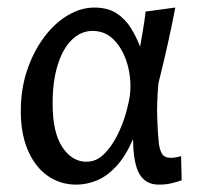

<svg xmlns="http://www.w3.org/2000/svg" viewBox="-20 -482 532 513"><path d="M183.3 11.3Q140.5 11.3 106.4 -12.9Q72.3 -37.2 53.2 -83.5Q34.2 -129.7 35.7 -194.6Q37 -251.5 54.4 -300Q71.8 -348.5 99.6 -384.9Q127.5 -421.4 162 -441.6Q196.6 -461.8 231.9 -461.8Q267.8 -461.8 291.1 -446.7Q314.5 -431.5 329.5 -407.4Q344.5 -383.3 354.2 -357.4Q356.9 -371.5 361.8 -400.2Q366.6 -428.9 369.1 -451.2L448.4 -461.8Q440.7 -421 429.3 -369.3Q417.8 -317.5 403.3 -259.5Q398.5 -206.9 400.2 -163.5Q401.8 -120.1 404.6 -97.9Q406.6 -81.8 412.9 -71.1Q419.2 -60.3 436.6 -60.3Q442.7 -60.3 451.3 -61.8Q459.8 -63.3 463.8 -65.1L465.4 -0.4Q454.5 3.8 438.7 7.6Q422.9 11.3 404.3 11.3Q369.6 11.3 352.9 -16.5Q336.2 -44.4 335.5 -110.1Q315 -63.4 290 -36.9Q265 -10.4 237.9 0.5Q210.8 11.3 183.3 11.3ZM210.8 -49.9Q237.2 -49.9 257.5 -69.8Q277.8 -89.8 292.7 -119.2Q307.7 -148.6 316.3 -179.2Q324.9 -209.9 327.4 -230.4Q331.5 -271.7 320.3 -310.6Q309.1 -349.6 285.5 -374.5Q261.9 -399.4 227.3 -399.4Q196.5 -399.4 172.4 -376.1Q148.2 -352.8 134.4 -309.2Q120.6 -265.6 120.6 -204.9Q120.6 -127.9 146.6 -88.9Q172.6 -49.9 210.8 -49.9Z"/></svg>

Font: Ancizar Sans Thin
Style: Italic
Weight: 100
Italic angle: -4°
Designer: Cesar Puertas, Viviana Monsalve, Julian Moncada, Julian Prieto, Jose Castro, Mariel Hernandez, Felipe Aragon, Sara Alarc
Version: Version 8.100